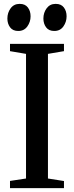

<svg xmlns="http://www.w3.org/2000/svg" viewBox="-20 -969 381 989"><path d="M114 -49.5V-691.5L31.5 -705.5V-743H309.5V-705.5L227 -691.5V-49.5L309.5 -36.5V0H31.5V-37ZM73.5 -809.5Q46 -809.5 32 -828.2Q18 -847 18 -873.5Q18 -903.5 34.8 -926.2Q51.5 -949 81 -949H82Q109.5 -949 123.5 -930.5Q137.5 -912 137.5 -885Q137.5 -856 120.8 -832.8Q104 -809.5 74.5 -809.5ZM259 -809.5Q231.5 -809.5 217.5 -828.2Q203.5 -847 203.5 -873.5Q203.5 -903.5 220.2 -926.2Q237 -949 266.5 -949H267.5Q295 -949 309 -930.5Q323 -912 323 -885Q323 -856 306.5 -832.8Q290 -809.5 260 -809.5Z"/></svg>

Font: Merriweather 72pt Medium
Style: Regular
Weight: 500
Version: Version 2.100